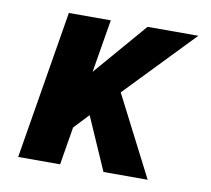

<svg xmlns="http://www.w3.org/2000/svg" viewBox="-64 -591 728 663"><g transform="rotate(10 300.0 -260.0)"><path d="M339 0 258 -185 209 -133 187 0H40L126 -520H273L242 -334L402 -520H580L350 -281L494 0Z"/></g></svg>

Font: Iosevka Aile Heavy Oblique
Style: Regular
Weight: 900
Italic angle: -9°
Designer: Belleve Invis
Foundry: Belleve Invis
Version: Version 31.1.0; ttfautohint (v1.8.4)